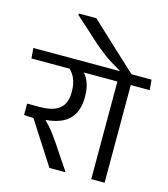

<svg xmlns="http://www.w3.org/2000/svg" viewBox="-148 -988 953 1087"><g transform="rotate(15 329.0 -444.0)"><path d="M423 -572.4 417.6 -632.6H-19.7L-14.8 -572.4ZM336.2 0V-3.5L237.4 -151.2Q219.7 -177 205.1 -196.1Q190.6 -215.1 174.8 -232.5Q159 -249.9 138 -271.1V-293.9L27.6 -319.2V-252.5L83.5 -249L243.9 0ZM275.7 -587.4H190.1Q222.4 -565.4 238.5 -531.3Q254.6 -497.2 254.6 -450.1V-445.1Q254.6 -381.5 217.8 -350.3Q180.9 -319.2 100.3 -319.2H27.6L79.3 -254.9L121.1 -255.3Q230.9 -257.2 282.6 -302.8Q334.2 -348.3 334.2 -438.6V-444.2Q334.2 -491.7 319.3 -528.6Q304.5 -565.5 275.7 -587.4Z M567.2 0V-593.4H488.9V0ZM678.3 -572.4 672.9 -632.6H377.2L383.7 -572.4ZM178.5 -887.6V-879.1L300.4 -768.9Q324.1 -746.9 345.8 -729.2Q367.5 -711.5 389 -695.7Q410.5 -680 434.2 -665.3Q457.9 -650.6 485.5 -635V-619.4H559.3V-629.2Q543.1 -644.2 515.2 -669.8Q487.4 -695.4 454.1 -726.3Q420.9 -757.1 387.6 -788.3Q354.3 -819.5 326.1 -845.6Q298 -871.7 280.8 -887.6Z"/></g></svg>

Font: Anek Devanagari Medium
Style: Regular
Weight: 500
Designer: Kailash Malviya (Devanagari) & Yesha Goshar (Latin)
Foundry: Ek Type
Version: Version 1.003